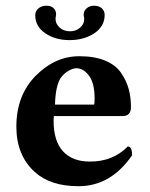

<svg xmlns="http://www.w3.org/2000/svg" viewBox="-20 -640 524 670"><path d="M171.9 -274.9H308.1Q310.1 -276.9 310.1 -295.9Q310.1 -350.1 290.5 -376Q271 -401.9 246.1 -401.9Q234.9 -401.9 219 -392.8Q203.1 -383.8 191.9 -368.2Q173.8 -340.8 171.9 -274.9ZM425.8 -128.9Q440.9 -128.9 440.9 -98.1Q366.7 9.8 253.9 9.8Q155.8 9.8 101.1 -40Q37.1 -98.1 37.1 -198.2Q37.1 -307.1 104.5 -375.5Q171.9 -443.8 256.8 -443.8Q310.1 -443.8 346.9 -428.5Q383.8 -413.1 402.3 -386Q420.9 -358.9 429 -329.8Q437 -300.8 437 -266.1Q437 -235.4 408.2 -234.9H168Q168 -232.9 167.5 -228Q167 -223.1 167 -219.2Q167 -147.5 200 -111.8Q232.9 -76.2 293 -76.2Q374 -75.7 425.8 -128.9ZM345.2 -587.9Q345.2 -547.9 309.1 -523.9Q272.9 -500 222.9 -500Q172.9 -500 137.9 -523.9Q103 -547.9 103 -586.9Q103 -601.1 114 -610.6Q125 -620.1 142.1 -620.1Q158.2 -620.1 167 -611.6Q175.8 -603 175.8 -589.8Q175.8 -588.9 175.3 -586.4Q174.8 -584 174.8 -582Q173.8 -579.1 173.8 -574.2Q173.8 -557.1 188 -543.9Q202.1 -530.8 224.1 -530.8Q245.1 -530.8 259.5 -543.5Q273.9 -556.2 273.9 -573.2Q273.9 -579.1 272.9 -582Q272 -584 272 -588.9Q272 -602.1 282.5 -611.1Q293 -620.1 307.1 -620.1Q325.2 -620.1 335.2 -611.1Q345.2 -602.1 345.2 -587.9Z"/></svg>

Font: Linux Libertine
Style: Bold
Weight: 700
Designer: Philipp H. Poll
Foundry: Philipp H. Poll
Version: Version 5.0.3